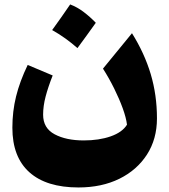

<svg xmlns="http://www.w3.org/2000/svg" viewBox="-20 -578 761 863"><path d="M550.8 -17.6Q546.9 -49.3 531.5 -91.6Q516.1 -133.8 493.2 -180.2Q470.2 -226.6 442.9 -269.5L573.2 -428.7Q629.4 -338.9 657.5 -244.9Q685.5 -150.9 685.5 -45.9Q685.5 46.9 640.6 116.7Q595.7 186.5 516.4 225.6Q437 264.6 332.5 264.6Q188.5 264.6 112.1 196.3Q35.6 127.9 35.6 -3.9Q35.6 -77.1 52.2 -144.5Q68.8 -211.9 104.5 -286.1L216.8 -238.8Q196.3 -187 185.1 -144.3Q173.8 -101.6 173.8 -62.5Q173.8 -2 225.6 25.6Q277.3 53.2 356.4 53.2Q425.3 53.2 477.5 34.9Q529.8 16.6 550.8 -17.6ZM295.4 -558.1Q327.6 -545.9 356.4 -523.9Q385.3 -502 410.6 -475.6Q390.6 -447.8 370.1 -419.2Q349.6 -390.6 328.1 -361.8Q303.2 -383.8 274.9 -404.3Q246.6 -424.8 214.4 -442.9Q235.8 -472.2 255.9 -501Q275.9 -529.8 295.4 -558.1Z"/></svg>

Font: Pinar-DS2-FD ExtraBold
Style: Regular
Weight: 800
Designer: Amin Abedi
Version: Version 3.000